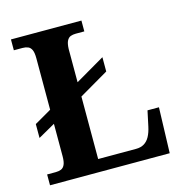

<svg xmlns="http://www.w3.org/2000/svg" viewBox="-106 -811 866 908"><g transform="rotate(-15 327.0 -357.0)"><path d="M28 0V-53H70Q85 -53 96.5 -57.5Q108 -62 114.5 -76Q121 -90 121 -118V-276L38 -229V-297L121 -345V-596Q121 -625 114.5 -638.5Q108 -652 96.5 -656.5Q85 -661 70 -661H28V-714H373V-661H331Q317 -661 306 -657Q295 -653 288 -640Q281 -627 280 -600V-437L424 -521V-451L280 -367V-61H466Q489 -61 505.5 -71Q522 -81 532.5 -100.5Q543 -120 549 -148L565 -223H621L614 0Z"/></g></svg>

Font: Noto Serif Armenian
Style: Regular
Weight: 400
Designer: Monotype Design Team
Foundry: Monotype Imaging Inc.
Version: Version 2.007